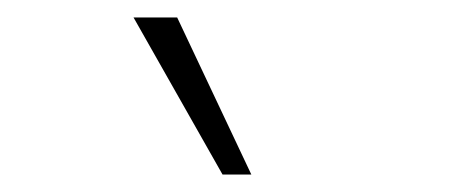

<svg xmlns="http://www.w3.org/2000/svg" viewBox="-20 -753 540 220"><path d="M235 -553 133 -733H183L268 -553Z"/></svg>

Font: Nunito Sans 10pt Condensed ExtraLight
Style: Regular
Weight: 250
Width: 3
Designer: Vernon Adams
Foundry: Vernon Adams
Version: Version 3.101;gftools[0.9.27]